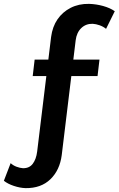

<svg xmlns="http://www.w3.org/2000/svg" viewBox="-137 -772 613 992"><path d="M-5 200Q-34 199 -65.5 188.5Q-97 178 -117 162L-82 71Q-69 83 -51.5 89.5Q-34 96 -19 97Q14 98 32 74.5Q50 51 55 11L127 -581Q134 -634 160 -672Q186 -710 228 -731.5Q270 -753 323 -752Q360 -751 396 -741Q432 -731 456 -714L411 -623Q396 -635 377.5 -641.5Q359 -648 342 -649Q307 -650 283 -627Q259 -604 254 -564L182 29Q172 107 123.5 154Q75 201 -5 200ZM32 -379 42 -464H377L367 -379Z"/></svg>

Font: Alexandria Medium
Style: Regular
Weight: 500
Designer: Mohamed Gaber
Foundry: Kief Type Foundry
Version: Version 5.100